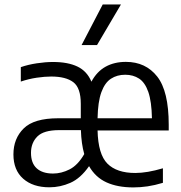

<svg xmlns="http://www.w3.org/2000/svg" viewBox="-20 -828 810 858"><path d="M201 9Q127 9 83.5 -29.5Q40 -68 40 -138Q40 -209 86 -254.2Q132 -299.5 240 -299.5H341V-364Q341 -435.5 307.5 -460.8Q274 -486 209 -486Q180.5 -486 144.5 -480.8Q108.5 -475.5 73 -463.5V-528Q106.5 -539.5 144.8 -545.2Q183 -551 217.5 -551Q283.5 -551 326.2 -530.5Q369 -510 388.5 -463Q413 -508.5 452 -530Q491 -551.5 542.5 -551.5Q631 -551.5 682.5 -486Q734 -420.5 734 -270.5V-245H416Q418.5 -138.5 460 -96.8Q501.5 -55 584.5 -55Q637.5 -55 708 -76V-11Q671.5 0 639.2 4.8Q607 9.5 576 9.5Q505.5 9.5 456 -13Q406.5 -35.5 378 -85.5Q340 -31 294.5 -11Q249 9 201 9ZM539.5 -494Q503 -494 475.8 -476.2Q448.5 -458.5 433 -416Q417.5 -373.5 416 -299.5H659Q657.5 -374.5 642.8 -417Q628 -459.5 601.5 -476.8Q575 -494 539.5 -494ZM217 -52.5Q254.5 -52.5 291.2 -71.2Q328 -90 356.5 -139.5Q343.5 -185 341.5 -246.5H244.5Q175 -246.5 146.8 -218Q118.5 -189.5 118.5 -145Q118.5 -99 144 -75.8Q169.5 -52.5 217 -52.5ZM344.5 -626.5 439 -808H520.5L413.5 -626.5Z"/></svg>

Font: Encode Sans SmCnd
Style: Regular
Weight: 400
Width: 4
Designer: Multiple Designers
Foundry: Impallari Type
Version: Version 3.002; ttfautohint (v1.8.3) -l 8 -r 50 -G 200 -x 14 